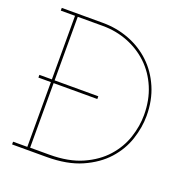

<svg xmlns="http://www.w3.org/2000/svg" viewBox="-126 -813 885 925"><g transform="rotate(20 316.0 -350.0)"><path d="M211 0H35V-14H108V-346H44V-360H108V-686H35V-700H245Q317 -700 381 -675.5Q445 -651 493 -605.5Q541 -560 569 -495Q597 -430 597 -350Q597 -291 576.5 -229Q556 -167 510 -116Q464 -65 390.5 -32.5Q317 0 211 0ZM122 -346V-15H220Q319 -15 388.5 -46Q458 -77 501.5 -126Q545 -175 564.5 -234Q584 -293 584 -350Q584 -427 557.5 -489.5Q531 -552 485 -595.5Q439 -639 378.5 -662.5Q318 -686 251 -686H122V-360H346V-346Z"/></g></svg>

Font: Josefin Slab Thin
Style: Regular
Weight: 100
Designer: Santiago Orozco
Foundry: Typemade
Version: Version 2.000